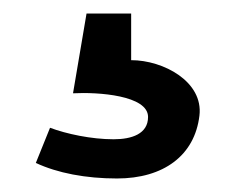

<svg xmlns="http://www.w3.org/2000/svg" viewBox="-20 -34 349 284"><path d="M33 207C65 222 107 230 153 230C222 230 268 196 275 137C281 87 222 55 174 55V-14H108L88 104C125 102 199 107 199 139C199 164 175 172 148 172C115 172 78 164 54 155Z"/></svg>

Font: Charger Pro
Style: Regular
Weight: 400
Designer: Jasper
Foundry: Cannot Into Space Fonts
Version: Version 1.09